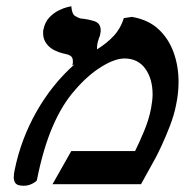

<svg xmlns="http://www.w3.org/2000/svg" viewBox="-20 -589 591 614"><path d="M376 -531 402 -535Q454 -526 486.5 -496Q519 -466 535 -422Q551 -378 551 -327Q551 -309 549 -290.5Q547 -272 543 -253Q537 -222 524 -188Q511 -154 498 -126Q485 -98 478 -85Q467 -65 454.5 -42.5Q442 -20 431 0H148L208 -106H412Q425 -132 440.5 -169Q456 -206 463 -242Q465 -254 466.5 -265.5Q468 -277 468 -287Q468 -337 444.5 -369.5Q421 -402 378 -402Q347 -402 303.5 -375Q260 -348 219 -300Q179 -255 148.5 -184.5Q118 -114 98 -13Q97 -9 84 -2Q71 5 56 5Q37 5 30.5 -2Q24 -9 24 -22Q24 -33 27 -46Q47 -144 96.5 -231.5Q146 -319 218 -383L211 -380Q213 -385 213 -388Q213 -391 213 -394Q213 -405 206 -410Q199 -415 182 -418Q150 -426 134 -443Q118 -460 118 -482Q118 -485 118 -488.5Q118 -492 119 -495Q124 -519 138 -533.5Q152 -548 168.5 -556Q185 -564 196.5 -566.5Q208 -569 208 -569Q210 -544 220 -538Q230 -532 237 -530Q260 -528 281 -521.5Q302 -515 302 -492Q302 -491 302 -488.5Q302 -486 301 -483Q300 -473 295 -464L296 -465Q295 -462 294 -459Q293 -456 292 -452Q291 -447 290.5 -441.5Q290 -436 290 -431Q321 -450 343.5 -474Q366 -498 376 -531Z"/></svg>

Font: Libertinus Serif SemiBold
Style: Italic
Weight: 600
Italic angle: -11.5°
Designer: Philipp H. Poll, Khaled Hosny
Foundry: Caleb Maclennan
Version: Version 7.051;RELEASE